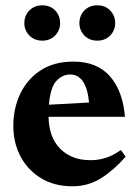

<svg xmlns="http://www.w3.org/2000/svg" viewBox="-20 -672 508 706"><path d="M250 -445.5Q336.5 -445.5 384 -391.8Q431.5 -338 439.5 -242.5H158.5Q160 -166 202 -124.5Q244 -83 312 -83Q343 -83 369.8 -91.8Q396.5 -100.5 424.5 -120.5L442 -96Q400.5 -48 352.8 -17.5Q305 13 246.5 13Q180.5 13 131.8 -16.2Q83 -45.5 56 -95.8Q29 -146 29 -209.5Q29 -273.5 54.5 -327.2Q80 -381 129.2 -413.2Q178.5 -445.5 250 -445.5ZM238 -398Q208.5 -398 186.8 -373.8Q165 -349.5 160 -287L307.5 -295Q297.5 -398 238 -398ZM135.5 -522.5Q106.5 -522.5 88 -541.5Q69.5 -560.5 69.5 -587Q69.5 -614.5 88 -633.5Q106.5 -652.5 135.5 -652.5Q164.5 -652.5 182.8 -633.5Q201 -614.5 201 -587Q201 -560.5 182.8 -541.5Q164.5 -522.5 135.5 -522.5ZM337.5 -522.5Q308.5 -522.5 290.2 -541.5Q272 -560.5 272 -587Q272 -614.5 290.2 -633.5Q308.5 -652.5 337.5 -652.5Q367 -652.5 385.2 -633.5Q403.5 -614.5 403.5 -587Q403.5 -560.5 385.2 -541.5Q367 -522.5 337.5 -522.5Z"/></svg>

Font: Newsreader Text
Style: Bold
Weight: 700
Designer: Hugues Gentile
Foundry: Production Type
Version: Version 1.001